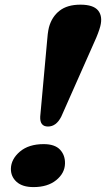

<svg xmlns="http://www.w3.org/2000/svg" viewBox="-20 -772 443 802"><path d="M316 -752.5Q370 -752.5 389.8 -728.2Q409.5 -704 399 -662.5Q396 -650.5 389.2 -632.5Q382.5 -614.5 374.5 -597.5L236 -285Q215 -243.5 180.5 -243.5Q146 -243.5 148 -285L176.5 -598.5Q177.5 -614 179.5 -630Q181.5 -646 184.5 -658Q196.5 -702 228.8 -727.2Q261 -752.5 316 -752.5ZM120 9.5Q73.5 9.5 49.2 -12.5Q25 -34.5 25.5 -67.5Q26.5 -107.5 63.2 -138.8Q100 -170 162.5 -170Q209 -170 230.8 -146.8Q252.5 -123.5 251.5 -88.5Q250.5 -48.5 214.8 -19.5Q179 9.5 120 9.5Z"/></svg>

Font: Fraunces 9pt S050
Style: Bold Italic
Weight: 700
Italic angle: -16°
Version: Version 1.000; ttfautohint (v1.8.3)